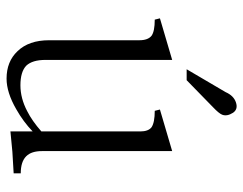

<svg xmlns="http://www.w3.org/2000/svg" viewBox="-98 -622 737 582"><g transform="rotate(90 271.0 -331.5)"><path d="M36.1 -447.3 40 -431.6Q75.2 -431.6 88.9 -421.9Q102.5 -411.1 102.5 -384.8V-111.3Q102.5 -49.8 135.7 -15.6Q167 17.6 218.8 17.6Q260.7 17.6 311.5 -11.7Q349.6 -33.2 378.9 -61.5V5.9Q417 2 440.4 0Q466.8 -2 505.9 -3.9V-25.4Q470.7 -25.4 454.1 -42Q438.5 -57.6 438.5 -89.8V-484.4L312.5 -447.3L316.4 -431.6Q351.6 -431.6 366.2 -421.9Q378.9 -412.1 378.9 -387.7V-87.9Q346.7 -59.6 317.4 -44.9Q278.3 -24.4 239.3 -24.4Q198.2 -24.4 179.7 -42Q162.1 -60.5 162.1 -100.6V-484.4ZM190.4 -528.3H223.6L305.7 -608.4Q324.2 -626 328.1 -635.7Q334 -650.4 322.3 -668.9Q311.5 -684.6 291 -677.7Q270.5 -670.9 259.8 -646.5Z"/></g></svg>

Font: Batang
Style: Regular
Weight: 400
Version: Version 2.21